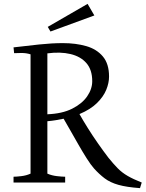

<svg xmlns="http://www.w3.org/2000/svg" viewBox="-20 -944 753 993"><path d="M50 0V-30Q64 -30 90 -33Q116 -36 138 -46V-663Q116 -670 91.5 -670Q67 -670 53 -669L50 -699Q116 -707 182.5 -714Q249 -721 305 -721Q372 -721 426 -705.5Q480 -690 512 -652Q544 -614 544 -548Q544 -515 529.5 -479.5Q515 -444 481.5 -411Q448 -378 391 -354Q409 -322 434 -282Q459 -242 487 -202Q515 -162 541 -128Q566 -97 588.5 -74Q611 -51 640.5 -34Q670 -17 713 0L704 29Q635 24 592.5 12Q550 0 521.5 -21.5Q493 -43 466 -73Q450 -91 429 -124Q408 -157 386 -195.5Q364 -234 343.5 -270Q323 -306 309 -330Q290 -326 269 -322.5Q248 -319 225 -317V-46Q248 -36 275 -33Q302 -30 317 -30V0ZM225 -353Q302 -356 353.5 -382Q405 -408 431 -446Q457 -484 457 -524Q457 -583 427 -617.5Q397 -652 344.5 -664.5Q292 -677 225 -668ZM241 -781 227 -805 433 -924 468 -864Z"/></svg>

Font: Joan
Style: Regular
Weight: 400
Designer: Paolo Biagini
Version: Version 1.001; ttfautohint (v1.8.4.7-5d5b);gftools[0.9.30]